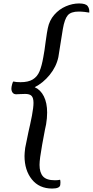

<svg xmlns="http://www.w3.org/2000/svg" viewBox="-20 -911 537 1112"><path d="M497 -838Q488 -840 470 -842Q452 -844 436 -844Q391 -844 372.5 -822.5Q354 -801 344 -743L331 -662Q325 -621 318 -580Q306 -524 267.5 -477Q229 -430 181 -406Q215 -391 234 -353Q253 -315 253 -259Q253 -227 247 -191Q245 -182 240.5 -160.5Q236 -139 224 -72Q209 11 209 44Q209 88 229 110.5Q249 133 298 133Q318 133 328 130Q330 134 330 146Q330 157 329 160Q326 181 282 181Q207 181 164.5 128Q122 75 122 -8Q122 -23 126 -55Q128 -69 145 -148Q155 -190 165 -241Q174 -289 174 -315Q174 -344 163 -355.5Q152 -367 126 -367Q110 -367 95.5 -366Q81 -365 74 -365Q60 -365 53 -374.5Q46 -384 46 -398Q46 -407 50 -422Q54 -437 57 -439Q72 -435 99 -435Q144 -435 170 -451Q196 -467 209 -498Q222 -529 231 -581Q238 -617 244 -667Q253 -732 257 -748Q266 -793 294.5 -825.5Q323 -858 361.5 -874.5Q400 -891 438 -891Q476 -891 487.5 -876Q499 -861 497 -838Z"/></svg>

Font: Charmonman
Style: Bold
Weight: 700
Designer: Ekaluck Peanpanawate
Foundry: Cadson Demak Co.,Ltd.
Version: Version 1.000; ttfautohint (v1.6)